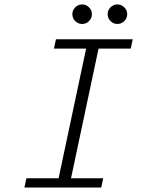

<svg xmlns="http://www.w3.org/2000/svg" viewBox="-20 -845 672 865"><path d="M90 0 99 -42H244L368 -626H223L232 -668H578L569 -626H424L300 -42H445L436 0ZM509 -737Q491 -737 478 -750Q465 -763 465 -781Q465 -799 478 -812Q491 -825 509 -825Q527 -825 540 -812Q553 -799 553 -781Q553 -763 540 -750Q527 -737 509 -737ZM350 -737Q332 -737 319 -750Q306 -763 306 -781Q306 -799 319 -812Q332 -825 350 -825Q368 -825 381 -812Q394 -799 394 -781Q394 -763 381 -750Q368 -737 350 -737Z"/></svg>

Font: Atkinson Hyperlegible Mono ExtraLight
Style: Italic
Weight: 200
Italic angle: -12°
Monospace: yes
Designer: Elliott Scott, Megan Eiswerth, Linus Boman, Theodore Petrosky, Letters from Sweden
Foundry: Applied Design Works, Letters from Sweden
Version: Version 2.001